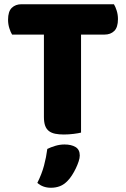

<svg xmlns="http://www.w3.org/2000/svg" viewBox="-20 -629 596 905"><path d="M37 -466Q30 -477 24 -496Q18 -515 18 -536Q18 -575 35.5 -592Q53 -609 81 -609H517Q524 -598 530 -579Q536 -560 536 -539Q536 -500 518.5 -483Q501 -466 473 -466H362V-4Q351 -1 327.5 2Q304 5 281 5Q258 5 240.5 1.5Q223 -2 211 -11Q199 -20 193 -36Q187 -52 187 -78V-466ZM299 223Q282 241 262.5 248.5Q243 256 220 256Q182 256 156 233Q177 191 187.5 151.5Q198 112 203 73Q219 65 240.5 58.5Q262 52 284 52Q316 52 336 64Q356 76 356 104Q356 116 350.5 132.5Q345 149 337 165.5Q329 182 319 197.5Q309 213 299 223Z"/></svg>

Font: Baloo
Style: Regular
Weight: 400
Designer: Sarang Kulkarni and Ek Type
Foundry: Ek Type
Version: Version 1.100;PS 1.000;hotconv 1.0.88;makeotf.lib2.5.647800;